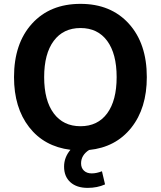

<svg xmlns="http://www.w3.org/2000/svg" viewBox="-20 -749 813 970"><path d="M251.5 -176.3Q299.8 -111.3 386.7 -111.3Q473.6 -111.3 521.5 -176.3Q569.3 -241.2 569.3 -359.4Q569.3 -477.5 521.5 -542.5Q473.6 -607.4 386.7 -607.4Q299.8 -607.4 251.5 -542.5Q203.1 -477.5 203.1 -359.4Q203.1 -241.2 251.5 -176.3ZM50.8 -359.4Q50.8 -529.3 141.6 -629.4Q232.4 -729.5 386.7 -729.5Q540 -729.5 630.9 -629.4Q721.7 -529.3 721.7 -359.4Q721.7 -202.1 643.1 -103.5Q564.5 -4.9 429.7 8.8Q389.6 35.2 389.6 76.2Q389.6 99.6 404.3 113.3Q418.9 127 443.4 127Q467.8 127 495.1 116.2L510.7 182.6Q471.7 200.2 422.9 200.2Q367.2 200.2 335.4 171.4Q303.7 142.6 303.7 92.8Q303.7 45.9 335.9 7.8Q203.1 -8.8 127 -106.9Q50.8 -205.1 50.8 -359.4Z"/></svg>

Font: Min Sans Bold
Style: Regular
Weight: 700
Designer: Jinseong-Kim, NotoSansCJK, Nunito
Foundry: Jinseong-Kim
Version: Version 1.400;Glyphs 3.1.2 (3151)